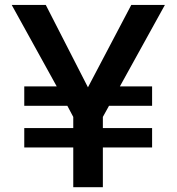

<svg xmlns="http://www.w3.org/2000/svg" viewBox="-20 -745 730 792"><path d="M28.3 -724.6H168.9L342.8 -384.8L521.5 -724.6H660.2L474.6 -388.7H607.4V-308.6H429.7L404.3 -262.7V-216.8H607.4V-136.7H404.3V27.3H282.2V-136.7H80.1V-216.8H282.2V-262.7L257.8 -308.6H80.1V-388.7H213.9Z"/></svg>

Font: GenEi M Gothic v2 Medium
Style: Regular
Weight: 500
Version: Version 2.0